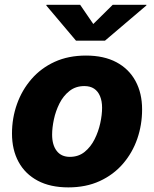

<svg xmlns="http://www.w3.org/2000/svg" viewBox="-20 -790 659 820"><path d="M272 10.3Q194.8 10.3 141.1 -18.3Q87.4 -46.9 59.3 -98.6Q31.2 -150.4 31.2 -219.7Q31.2 -285.6 52.5 -345.5Q73.7 -405.3 114.3 -452.1Q154.8 -499 213.4 -525.9Q272 -552.7 347.2 -552.7Q423.8 -552.7 477.3 -524.2Q530.8 -495.6 558.8 -443.8Q586.9 -392.1 586.9 -322.8Q586.9 -256.8 566.2 -197Q545.4 -137.2 504.9 -90.3Q464.4 -43.5 405.8 -16.6Q347.2 10.3 272 10.3ZM278.3 -120.1Q315.4 -120.1 341.6 -141.4Q367.7 -162.6 384 -195.3Q400.4 -228 408.2 -263.9Q416 -299.8 416 -329.6Q416 -358.4 407.2 -379.4Q398.4 -400.4 381.8 -411.4Q365.2 -422.4 340.3 -422.4Q303.2 -422.4 276.9 -401.6Q250.5 -380.9 234.1 -348.4Q217.8 -315.9 210.2 -280.3Q202.6 -244.6 202.6 -214.8Q202.6 -170.9 222.2 -145.5Q241.7 -120.1 278.3 -120.1ZM322.3 -769.5 378.4 -687.5 461.4 -769.5H605.5L605 -766.6L428.2 -616.2H304.7L177.7 -766.6L178.7 -769.5Z"/></svg>

Font: Inter ExtraBold
Style: Italic
Weight: 800
Italic angle: -9.3988°
Designer: Rasmus Andersson
Foundry: rsms
Version: Version 4.001;git-66647c0bb